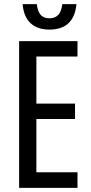

<svg xmlns="http://www.w3.org/2000/svg" viewBox="-20 -914 442 934"><path d="M357 0H73V-714H357V-639H157V-410H345V-335H157V-76H357ZM220 -770Q162 -770 128.5 -801.5Q95 -833 90 -894H159Q163 -859 177.5 -842Q192 -825 221 -825Q276 -825 283 -894H352Q340 -770 220 -770Z"/></svg>

Font: Noto Sans ExtraCondensed
Style: Regular
Weight: 400
Width: 2
Designer: Monotype Design Team
Foundry: Monotype Imaging Inc.
Version: Version 2.013; ttfautohint (v1.8.4.7-5d5b)